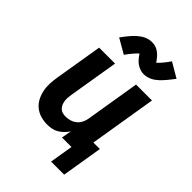

<svg xmlns="http://www.w3.org/2000/svg" viewBox="-267 -882 1133 1133"><g transform="rotate(45 300.0 -315.5)"><path d="M244 -603 152 -656Q161 -669 170 -680.5Q179 -692 187 -701.5Q195 -711 203 -719.5Q211 -728 219 -735Q227 -742 238 -750Q249 -758 260 -763Q271 -768 283.5 -771Q296 -774 308 -774Q313 -774 319 -773.5Q325 -773 330.5 -772Q336 -771 341.5 -769Q347 -767 352 -764.5Q357 -762 361.5 -759Q366 -756 370 -753Q374 -750 379 -745.5Q384 -741 387.5 -737Q391 -733 394 -729Q397 -725 400 -721.5Q403 -718 406 -714Q409 -710 412 -705Q420 -712 425.5 -718Q431 -724 438.5 -732.5Q446 -741 454 -752Q462 -763 472 -777L564 -723Q554 -710 545.5 -699Q537 -688 528.5 -678Q520 -668 512 -659.5Q504 -651 496.5 -644Q489 -637 478 -629Q467 -621 456 -616Q445 -611 432.5 -608Q420 -605 408 -605Q402 -605 396.5 -605.5Q391 -606 385.5 -607.5Q380 -609 374.5 -611Q369 -613 364 -615.5Q359 -618 354.5 -620.5Q350 -623 346 -626Q342 -629 337 -633.5Q332 -638 328.5 -642Q325 -646 321.5 -650Q318 -654 315.5 -657.5Q313 -661 309.5 -666Q306 -671 304 -674Q296 -667 290.5 -661Q285 -655 277.5 -646.5Q270 -638 261.5 -627Q253 -616 244 -603ZM386 146 410 0H331L342 -62Q331 -46 317 -32Q303 -18 286.5 -8.5Q270 1 251.5 4.5Q233 8 215 8Q186 8 159 0Q132 -8 111 -25.5Q90 -43 77.5 -67.5Q65 -92 59.5 -119.5Q54 -147 55.5 -176Q57 -205 62 -234L111 -530H244L192 -216Q190 -203 189 -189.5Q188 -176 190 -163Q192 -150 197 -138.5Q202 -127 211 -118Q220 -109 232.5 -105.5Q245 -102 259 -102Q277 -102 295 -107.5Q313 -113 328 -125Q343 -137 351.5 -154Q360 -171 363 -189L419 -530H552L483 -110H537L495 146Z"/></g></svg>

Font: Iosevka Curly XBdEx
Style: Italic
Weight: 800
Width: 7
Italic angle: -9°
Monospace: yes
Designer: Belleve Invis
Foundry: Belleve Invis
Version: Version 11.1.0; ttfautohint (v1.8.3)